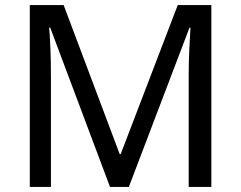

<svg xmlns="http://www.w3.org/2000/svg" viewBox="-20 -734 947 754"><path d="M412 0 177 -626H173Q176 -595 178 -542.5Q180 -490 180 -433V0H97V-714H230L450 -129H454L678 -714H810V0H721V-439Q721 -491 723.5 -542Q726 -593 728 -625H724L486 0Z"/></svg>

Font: Noto Sans Kaithi
Style: Regular
Weight: 400
Designer: Monotype Design Team
Foundry: Monotype Imaging Inc.
Version: Version 2.005; ttfautohint (v1.8.4.7-5d5b)